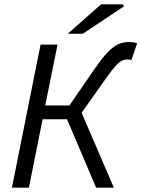

<svg xmlns="http://www.w3.org/2000/svg" viewBox="-20 -861 649 881"><path d="M34.8 0 166.1 -656.3H244L187.6 -377.2H298.6L414.9 -546Q449.5 -595.8 475 -622.1Q500.5 -648.3 523.4 -658.3Q546.3 -668.3 573.5 -668.3Q593.2 -668.3 609.2 -662.1L583.2 -585.2Q578.4 -587.2 574.1 -587.6Q569.9 -588 563.8 -588Q550.2 -588 538.2 -582Q526.2 -576.1 510.2 -558.3Q494.2 -540.5 468.9 -505.1L354.5 -343.6L502.3 0H421L287.5 -313.7H175.5L112.7 0ZM291 -706.3 443.7 -841H543.9L548.9 -831.9L360.4 -706.3Z"/></svg>

Font: Source Sans 3 VF
Style: Italic
Weight: 200
Italic angle: -11°
Designer: Paul D. Hunt
Foundry: Adobe Systems Incorporated
Version: Version 3.042;hotconv 1.0.118;makeotfexe 2.5.65603